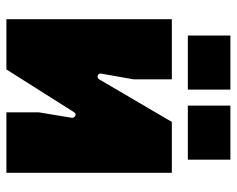

<svg xmlns="http://www.w3.org/2000/svg" viewBox="-90 -650 740 600"><g transform="rotate(90 280.0 -350.0)"><path d="M40 0H197L331 -212C337 -222 350 -213 348 -204L331 -101V0H520V-517H361L228 -290C222 -280 208 -286 210 -296L228 -398V-517H40ZM310 -567H479V-700H310ZM91 -567H260V-700H91Z"/></g></svg>

Font: Finlandica Black
Style: Regular
Weight: 900
Designer: Niklas Ekholm, Juho Hiilivirta, Jaakko Suomalainen
Foundry: Helsinki Type Studio
Version: Version 2.000;Glyphs 3.2 (3202)